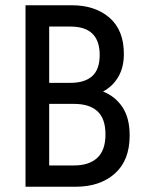

<svg xmlns="http://www.w3.org/2000/svg" viewBox="-20 -710 559 730"><path d="M77 0V-690H253Q342 -690 396.5 -642.5Q451 -595 451 -505Q451 -455 430.5 -419Q410 -383 372 -362Q419 -343 446 -302Q473 -261 473 -195Q473 -100 416.5 -50Q360 0 268 0ZM167 -395H248Q302 -395 330.5 -420.5Q359 -446 359 -501Q359 -609 248 -609H167ZM167 -81H262Q319 -81 350 -110Q381 -139 381 -199Q381 -259 350.5 -287Q320 -315 262 -315H167Z"/></svg>

Font: Radio Canada Condensed
Style: Regular
Weight: 400
Width: 3
Designer: Charles Daoud, Etienne Aubert Bonn, Alexandre Saumier Demers, Jacques Le Bailly
Foundry: Radio-Canada
Version: Version 2.104; ttfautohint (v1.8.4.7-5d5b);gftools[0.9.28.de